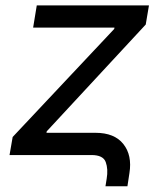

<svg xmlns="http://www.w3.org/2000/svg" viewBox="-20 -562 584 696"><path d="M362.3 113.3 366.7 85.9Q372.6 51.3 363.3 25.6Q354 0 311.5 0H14.6L25.9 -65.4L394 -457L395 -461.9H100.1L113.3 -542.5H520L508.3 -473.1L149.4 -85.9L148.4 -80.6H326.2Q395 -80.6 427.2 -39.8Q459.5 1 449.2 65.4L441.9 113.3Z"/></svg>

Font: Inter 16pt
Style: Italic
Weight: 400
Italic angle: -9.3988°
Version: Version 4.001;git-66647c0bb